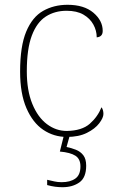

<svg xmlns="http://www.w3.org/2000/svg" viewBox="-20 -562 488 802"><path d="M259 10Q205 10 161 -19.5Q117 -49 90.5 -110Q64 -171 64 -263Q64 -369 89.5 -430Q115 -491 160 -516.5Q205 -542 262 -542Q331 -542 370 -509Q409 -476 409 -433Q409 -408 384 -406Q384 -434 370 -459.5Q356 -485 328.5 -501Q301 -517 258 -517Q209 -517 171.5 -493Q134 -469 113 -413.5Q92 -358 92 -264Q92 -184 115 -128Q138 -72 176 -43.5Q214 -15 259 -15Q322 -16 355 -45Q388 -74 404 -114Q412 -103 412 -86Q412 -70 394.5 -47Q377 -24 343 -7Q309 10 259 10ZM241 220Q226 220 210.5 218Q195 216 177 211V189Q195 193 208 196Q221 199 238 199Q273 199 294.5 184Q316 169 316 133Q316 102 295 88.5Q274 75 230 71L250 -9H275L258 52Q278 56 297 63.5Q316 71 328 86.5Q340 102 340 130Q340 180 311.5 200Q283 220 241 220Z"/></svg>

Font: Noto Serif Myanmar Thin
Style: Regular
Weight: 100
Designer: Ben Mitchell and the Monotype Design Team
Foundry: Monotype Imaging Inc.
Version: Version 2.106; ttfautohint (v1.8.4.7-5d5b)